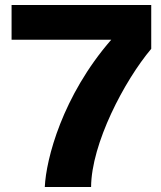

<svg xmlns="http://www.w3.org/2000/svg" viewBox="-20 -743 639 763"><path d="M26 -723V-585H422C228 -362 163 -111 158 0H342C343 -172 474 -422 581 -549V-723Z"/></svg>

Font: United Sans ExtraBold
Style: Regular
Weight: 800
Designer: Pablo Impallari, Rodrigo Fuenzalida (Modified by Dan O. Williams)
Version: Version 1.000;PS 001.000;hotconv 1.0.88;makeotf.lib2.5.64775